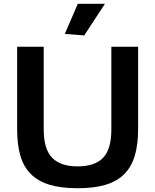

<svg xmlns="http://www.w3.org/2000/svg" viewBox="-20 -989 824 1019"><path d="M324 -809 393 -969H537L427 -801ZM392 10Q304 10 243 -8.5Q182 -27 143.5 -65.5Q105 -104 88 -163Q71 -222 71 -303V-741H212V-301Q212 -199 256 -152.5Q300 -106 392 -106Q484 -106 527.5 -152Q571 -198 571 -301V-741H713V-303Q713 -222 695.5 -163Q678 -104 640 -65.5Q602 -27 541 -8.5Q480 10 392 10Z"/></svg>

Font: Encode Sans Normal
Style: SemiBold
Weight: 600
Designer: Pablo Impallari, Andres Torresi
Foundry: Pablo Impallari, Andres Torresi
Version: Version 1.000; ttfautohint (v1.00) -l 8 -r 50 -G 200 -x 14 -